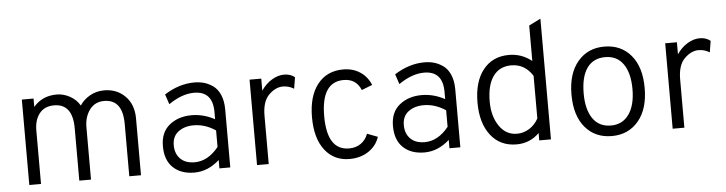

<svg xmlns="http://www.w3.org/2000/svg" viewBox="-46 -927 4325 1144"><g transform="rotate(-5 2117.0 -355.0)"><path d="M688 0V-313Q688 -460 577 -460Q522 -460 490.5 -417.5Q459 -375 459 -313V0H389V-313Q389 -460 278 -460Q221 -460 190.5 -421.5Q160 -383 160 -321V0H90V-511H160V-461Q213 -523 299 -523Q340 -523 378 -502Q416 -481 437 -445Q459 -479 497.5 -501Q536 -523 583 -523Q659 -523 708.5 -473Q758 -423 758 -340V0Z M1227 0V-50Q1158 12 1077 12Q997 12 950 -32.5Q903 -77 903 -161Q903 -244 956.5 -287Q1010 -330 1089 -330Q1160 -330 1227 -294V-337Q1227 -462 1115 -462Q1043 -462 963 -407L943 -467Q1031 -523 1122 -523Q1153 -523 1180 -515.5Q1207 -508 1233.5 -489.5Q1260 -471 1276 -434.5Q1292 -398 1292 -346V0ZM1084 -49Q1163 -49 1227 -128V-227Q1164 -269 1096 -269Q1041 -269 1004.5 -241.5Q968 -214 968 -161Q968 -110 998.5 -79.5Q1029 -49 1084 -49Z M1452 0V-511H1522V-439Q1549 -479 1586 -501Q1623 -523 1659 -523Q1697 -523 1723 -502L1712 -434Q1681 -453 1646 -453Q1602 -453 1562 -413.5Q1522 -374 1522 -289V0Z M2005 12Q1912 12 1857.5 -58.5Q1803 -129 1803 -255Q1803 -381 1859 -452Q1915 -523 2013 -523Q2070 -523 2113 -495Q2156 -467 2177 -416L2113 -391Q2085 -460 2010 -460Q1876 -460 1876 -255Q1876 -51 2008 -51Q2049 -51 2078.5 -72Q2108 -93 2121 -129L2184 -105Q2166 -51 2118 -19.5Q2070 12 2005 12Z M2603 0V-50Q2534 12 2453 12Q2373 12 2326 -32.5Q2279 -77 2279 -161Q2279 -244 2332.5 -287Q2386 -330 2465 -330Q2536 -330 2603 -294V-337Q2603 -462 2491 -462Q2419 -462 2339 -407L2319 -467Q2407 -523 2498 -523Q2529 -523 2556 -515.5Q2583 -508 2609.5 -489.5Q2636 -471 2652 -434.5Q2668 -398 2668 -346V0ZM2460 -49Q2539 -49 2603 -128V-227Q2540 -269 2472 -269Q2417 -269 2380.5 -241.5Q2344 -214 2344 -161Q2344 -110 2374.5 -79.5Q2405 -49 2460 -49Z M3004 12Q2906 12 2849.5 -60.5Q2793 -133 2793 -256Q2793 -381 2849.5 -452Q2906 -523 3004 -523Q3080 -523 3140 -475V-687L3210 -722V0H3140V-44Q3084 12 3004 12ZM3012 -51Q3051 -51 3085 -72Q3119 -93 3140 -131V-386Q3094 -460 3012 -460Q2942 -460 2904 -407Q2866 -354 2866 -256Q2866 -168 2906 -109.5Q2946 -51 3012 -51Z M3574 12Q3474 12 3414.5 -58.5Q3355 -129 3355 -255Q3355 -380 3415 -451.5Q3475 -523 3574 -523Q3674 -523 3733.5 -452.5Q3793 -382 3793 -256Q3793 -131 3733 -59.5Q3673 12 3574 12ZM3574 -51Q3643 -51 3681.5 -105.5Q3720 -160 3720 -256Q3720 -352 3682.5 -406Q3645 -460 3574 -460Q3503 -460 3465.5 -407.5Q3428 -355 3428 -255Q3428 -159 3465.5 -105Q3503 -51 3574 -51Z M3938 0V-511H4008V-439Q4035 -479 4072 -501Q4109 -523 4145 -523Q4183 -523 4209 -502L4198 -434Q4167 -453 4132 -453Q4088 -453 4048 -413.5Q4008 -374 4008 -289V0Z"/></g></svg>

Font: Overpass Light
Style: Regular
Weight: 300
Designer: Delve Withrington, Thomas Jockin
Foundry: Delve Fonts
Version: Version 3.000;DELV;Overpass